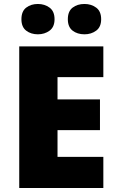

<svg xmlns="http://www.w3.org/2000/svg" viewBox="-20 -948 589 968"><path d="M501 0H77V-714H501V-559H270V-447H484V-292H270V-157H501ZM88 -851Q88 -891 112 -909.5Q136 -928 171 -928Q205 -928 230 -909.5Q255 -891 255 -851Q255 -812 230 -793.5Q205 -775 171 -775Q136 -775 112 -793.5Q88 -812 88 -851ZM322 -851Q322 -891 346 -909.5Q370 -928 406 -928Q440 -928 465 -909.5Q490 -891 490 -851Q490 -812 465 -793.5Q440 -775 406 -775Q370 -775 346 -793.5Q322 -812 322 -851Z"/></svg>

Font: Noto Sans Myanmar Black
Style: Regular
Weight: 900
Designer: Monotype Design Team
Foundry: Monotype Imaging Inc.
Version: Version 2.107; ttfautohint (v1.8.4.7-5d5b)